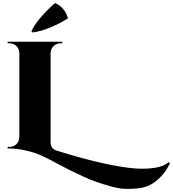

<svg xmlns="http://www.w3.org/2000/svg" viewBox="-20 -974 1135 1260"><path d="M193 -761 186 -768Q194 -787 208.5 -809Q223 -831 239.5 -851Q256 -871 275 -891Q294 -911 310 -926Q326 -941 341 -954Q405 -927 426 -854Q376 -821 311 -794Q246 -767 193 -761ZM1087 90 1095 97Q1072 148 1038 183Q1004 218 969 237.5Q934 257 886.5 262Q839 267 799.5 265.5Q760 264 705.5 248.5Q651 233 614 220.5Q577 208 521 182Q465 156 437.5 142Q410 128 360 102Q323 82 307 74Q264 52 232 38.5Q200 25 144 12.5Q88 0 30 0V-10H43Q60 -10 74.5 -18Q89 -26 97.5 -40.5Q106 -55 107 -73V-627Q106 -654 87.5 -672Q69 -690 43 -690H30V-700H389V-690H380Q351 -690 332 -672Q313 -654 312 -627V-45Q312 -19 322 -5.5Q332 8 350 14Q441 42 516.5 63Q592 84 687.5 104Q783 124 855 130.5Q927 137 991 128Q1055 119 1087 90Z"/></svg>

Font: Cinzel Decorative Black
Style: Regular
Weight: 900
Designer: Natanael Gama
Version: Version 1.001;PS 001.001;hotconv 1.0.56;makeotf.lib2.0.21325